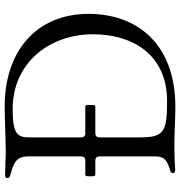

<svg xmlns="http://www.w3.org/2000/svg" viewBox="6 -778 776 828"><g transform="rotate(-90 394.0 -364.0)"><path d="M345.9 4.3C627.1 4.3 748.2 -169.4 748.2 -369.7C748.2 -600.5 581 -731.9 348.7 -731.9C292.3 -731.9 215.6 -727.3 155.9 -727.3H145.2C99.8 -728 76 -730.1 54.3 -730.1C45.5 -730.1 40.1 -727.3 40.1 -720.9C40.1 -712.4 44.4 -709.5 62.5 -704.9C122.9 -689.3 131.7 -667.6 133.5 -634.6V-402.7C133.5 -391.7 128.9 -385.7 119.7 -384.2H55.4C50.1 -383.9 48.3 -381 47.9 -372.9V-352.3C48.3 -344.1 50.1 -341.3 55.4 -340.9H114.7C127.5 -340.9 133.5 -334.9 133.5 -322.1V-114.7V-106.9V-79.5C132.5 -50.8 124.6 -33.7 78.5 -19.9C66.8 -16.3 61.4 -14.2 61.4 -6.4C61.4 -1.1 64.6 3.6 74.6 3.6C85.9 3.6 110.8 0.4 174.4 0H180C234.4 0 302.2 4.3 345.9 4.3ZM215.6 -146V-322.1C215.6 -334.9 221.6 -340.9 234.4 -340.9H348C353.3 -341.3 355.1 -344.1 355.1 -352.3L355.5 -372.9C355.1 -381 353.3 -383.9 348 -384.2H229.4C220.2 -385.7 215.6 -391.7 215.6 -402.7V-627.8C215.6 -679.3 234 -697.1 337.4 -697.4C535.5 -697.8 660.2 -540.1 660.2 -350.9C660.2 -174.7 567.8 -33 376.1 -31.6C241.5 -30.9 215.6 -44 215.6 -146Z"/></g></svg>

Font: Margiela Serif
Style: Regular
Weight: 400
Designer: Andreas Faust, Stefan Endress
Version: Version 1.002;FEAKit 1.0